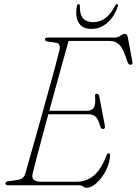

<svg xmlns="http://www.w3.org/2000/svg" viewBox="-20 -878 648 910"><path d="M356.5 0H17Q5.5 0 6 -9Q6 -17 19.5 -19L62.5 -25Q77.5 -27.5 86.5 -34.2Q95.5 -41 100.5 -56.5Q106.5 -78.5 119 -122.8Q131.5 -167 147.8 -224.2Q164 -281.5 181.2 -343.5Q198.5 -405.5 214.8 -464.2Q231 -523 243.5 -569.5Q256 -616 262 -641.5Q265 -654.5 261.5 -664Q258 -673.5 248 -675L206.5 -681Q193 -683.5 193 -691Q193 -700 206.5 -700H522Q539.5 -700 551 -708.8Q562.5 -717.5 572 -717.5Q582.5 -717.5 585.5 -702L607 -588Q611 -571 598.5 -571Q589 -571 583.5 -585.5Q565 -647 546.2 -665.5Q527.5 -684 501.5 -684H305Q295 -648.5 280.2 -595Q265.5 -541.5 248.2 -479Q231 -416.5 213.5 -353H392.5Q414.5 -353 424.2 -367Q434 -381 430.5 -422.5Q429 -433.5 438.5 -433.5Q448 -433.5 450 -423.5L477 -282Q479.5 -267 469 -266.5Q459.5 -266 455.5 -278.5Q445.5 -314 433 -325.2Q420.5 -336.5 398.5 -336.5H209Q192 -274.5 177 -218Q162 -161.5 150.8 -119Q139.5 -76.5 135 -56.5Q129.5 -37 139.5 -26.8Q149.5 -16.5 179.5 -16.5H341Q389 -16.5 424.2 -45.5Q459.5 -74.5 485.5 -143Q488 -151 494.5 -151Q502.5 -151 501.5 -140.5Q499.5 -104 481.5 -69Q463.5 -34 438.2 -11Q413 12 390 12Q380.5 12 374 6Q367.5 0 356.5 0ZM422 -773Q453 -773 478.8 -791.5Q504.5 -810 525.5 -851Q529.5 -858.5 534.5 -858.5Q541 -858.5 539 -850Q524 -802 490.5 -771.5Q457 -741 413.5 -741Q369.5 -741 352.2 -771.5Q335 -802 345 -850.5Q347 -858.5 353 -858.5Q358.5 -858.5 358.5 -851Q357.5 -810 373.5 -791.5Q389.5 -773 422 -773Z"/></svg>

Font: Fraunces 72pt S050 Thin
Style: Italic
Weight: 100
Italic angle: -16°
Version: Version 1.000; ttfautohint (v1.8.3)